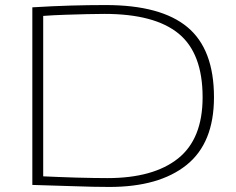

<svg xmlns="http://www.w3.org/2000/svg" viewBox="-20 -730 936 760"><path d="M413 10Q351 10 270.5 7Q190 4 108 2V-701Q190 -706 260.5 -708Q331 -710 398 -710Q617 -710 722 -622.5Q827 -535 827 -345Q827 -164 718.5 -77Q610 10 413 10ZM405 -25Q587 -25 684.5 -102.5Q782 -180 782 -345Q782 -519 687 -597Q592 -675 393 -675Q365 -675 323.5 -674Q282 -673 236.5 -671.5Q191 -670 151 -667V-32Q176 -31 210.5 -29.5Q245 -28 282 -27Q319 -26 351.5 -25.5Q384 -25 405 -25Z"/></svg>

Font: Georama Extended ExtraLight
Style: Regular
Weight: 200
Width: 7
Designer: Jean-Baptiste Levee
Foundry: Production Type
Version: Version 1.000